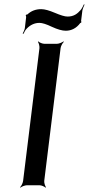

<svg xmlns="http://www.w3.org/2000/svg" viewBox="-20 -850 408 881"><path d="M183 -20 258 -629C259 -638 267 -653 273 -658L271 -660C265 -655 250 -649 241 -649H184C175 -649 160 -655 156 -660L154 -658C158 -653 162 -638 161 -629L86 -20C85 -11 78 4 72 9L74 11C79 6 95 0 104 0H161C170 0 184 6 189 11L191 9C187 4 182 -11 183 -20ZM290 -774C277 -774 258 -780 232 -791C206 -802 185 -808 169 -808C144 -808 123 -800 106 -784C104 -783 101 -782 100 -783L98 -779C99 -778 100 -774 100 -772L94 -721C93 -713 87 -702 84 -696L88 -695C91 -701 95 -711 102 -718C119 -736 139 -745 161 -745C174 -745 193 -739 218 -727C244 -715 265 -709 282 -709C308 -709 331 -721 348 -744C349 -745 352 -746 351 -745L354 -749C354 -749 352 -752 352 -753L358 -802C360 -812 365 -822 368 -829L365 -830C361 -823 357 -812 350 -804C335 -787 319 -774 290 -774Z"/></svg>

Font: Gamestation Storm Oblique 
Style: Italic
Weight: 400
Designer: Jonas Hecksher
Foundry: Jonas Hecksher, Playtypeª, e-types AS
Version: Version 1.003